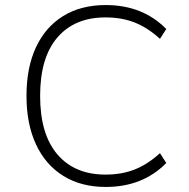

<svg xmlns="http://www.w3.org/2000/svg" viewBox="-20 -733 749 761"><path d="M399 8Q302 8 231.5 -35.5Q161 -79 123 -160Q85 -241 85 -353Q85 -465 122.5 -545.5Q160 -626 230.5 -669.5Q301 -713 399 -713Q473 -713 533 -689Q593 -665 639 -618L614 -579Q566 -623 514.5 -643.5Q463 -664 398 -664Q276 -664 207.5 -584.5Q139 -505 139 -353Q139 -201 207.5 -121Q276 -41 398 -41Q463 -41 514.5 -61.5Q566 -82 614 -126L639 -87Q593 -40 533 -16Q473 8 399 8Z"/></svg>

Font: Nunito Sans 7pt ExtraLight
Style: Regular
Weight: 250
Designer: Vernon Adams
Foundry: Vernon Adams
Version: Version 3.101;gftools[0.9.27]